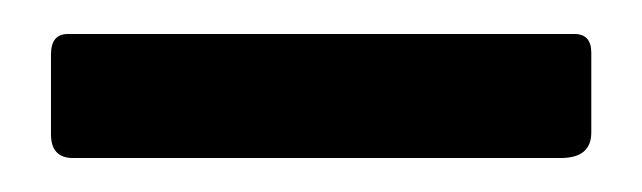

<svg xmlns="http://www.w3.org/2000/svg" viewBox="-20 -750 378 113"><path d="M328 -672Q328 -657 310 -657H23Q10 -657 10 -671V-718Q10 -730 20 -730H318Q328 -730 328 -719Z"/></svg>

Font: n
Style: Regular
Weight: 500
Designer: Pablo Impallari, Rodrigo Fuenzalida
Foundry: Impallari Type
Version: Version 1.002; ttfautohint (v1.5)